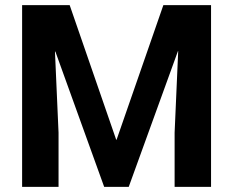

<svg xmlns="http://www.w3.org/2000/svg" viewBox="-20 -731 912 751"><path d="M805.5 0H663V-212L677 -531H676L483.5 0H387.5L196.5 -529.5L195 -529L209 -212V0H66.5V-711H252.5L434.5 -184.5H436L619 -711H805.5Z"/></svg>

Font: Roberto Sans
Style: Bold
Weight: 700
Designer: Google (font) & Cristiano Sobral (main changes)
Version: Version 1.000;October 12, 2021;FontCreator 14.0.0.2814 64-bi